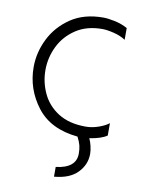

<svg xmlns="http://www.w3.org/2000/svg" viewBox="-83 -593 651 855"><g transform="rotate(10 242.0 -165.0)"><path d="M221 203V159Q312 148 312 83Q312 62 308 46Q304 30 293 9Q169 -3 108 -83Q47 -163 47 -262Q47 -329 78 -391Q109 -453 168.5 -493Q228 -533 315 -533Q335 -533 366.5 -526.5Q398 -520 425 -505V-452Q402 -467 371 -474.5Q340 -482 319 -482Q249 -482 200 -449.5Q151 -417 126 -366Q101 -315 101 -258Q101 -203 124.5 -153Q148 -103 197 -72Q246 -41 321 -41Q350 -41 379.5 -51.5Q409 -62 425 -75V-19Q399 -1 346 7Q353 21 357.5 40.5Q362 60 362 75Q362 124 326.5 160.5Q291 197 221 203Z"/></g></svg>

Font: LXGW 975 Gothic SC 200W
Style: Regular
Weight: 200
Version: Version 2.01;February 25, 2021